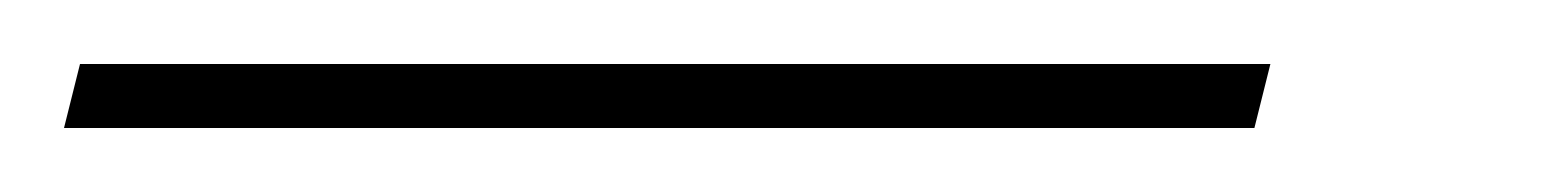

<svg xmlns="http://www.w3.org/2000/svg" viewBox="-105 69 488 60"><path d="M-85 109H287L292 89H-80Z"/></svg>

Font: Noto Serif Display ExtraCondensed ExtraLight
Style: Italic
Weight: 200
Width: 2
Italic angle: -12°
Designer: Monotype Design Team
Foundry: Monotype Imaging Inc.
Version: Version 2.009